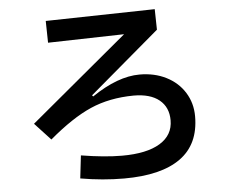

<svg xmlns="http://www.w3.org/2000/svg" viewBox="-55 -841 1110 939"><g transform="rotate(-5 500.0 -371.0)"><path d="M889 -238Q889 -101 794.5 -33Q700 35 517 35Q413 35 303 16L316 -96Q432 -77 517 -77Q638 -77 703 -116.5Q768 -156 768 -229Q768 -293 724 -329Q680 -365 598 -365Q479 -364 385.5 -323Q292 -282 179 -186L101 -270L578 -668L204 -659L202 -766L738 -777L740 -676L396 -384L401 -378Q529 -465 636 -465Q709 -465 766.5 -436Q824 -407 856.5 -355Q889 -303 889 -238Z"/></g></svg>

Font: IBM Plex Sans JP SemiBold
Style: Regular
Weight: 600
Designer: Mike Abbink; Paul van der Laan; Pieter van Rosmalen; Wujin Sim; Yejin Wi; Jinhee Kim; Boomi Park; Yona Kim; Kichan Ma
Foundry: Sandoll Inc.
Version: Version 1.001